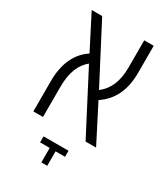

<svg xmlns="http://www.w3.org/2000/svg" viewBox="-194 -676 842 965"><g transform="rotate(30 226.5 -193.0)"><path d="M46 0H102V-175C102 -260 126 -314 168 -348L349 0H410L301 -213C367 -257 405 -326 405 -430V-588H350V-430C350 -347 324 -293 278 -258L106 -588H45L145 -393C81 -351 46 -279 46 -176ZM209 202H243V118H298V83H153V118H209Z"/></g></svg>

Font: Noto Sans Hebrew Condensed Light
Style: Regular
Weight: 300
Width: 3
Designer: Monotype Design Team
Foundry: Monotype Imaging Inc.
Version: Version 2.004